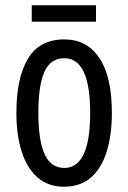

<svg xmlns="http://www.w3.org/2000/svg" viewBox="-20 -696 485 726"><path d="M403 -269Q403 -186 383.5 -123Q364 -60 324 -25Q284 10 221 10Q162 10 122 -25Q82 -60 62 -122.5Q42 -185 42 -269Q42 -402 86 -474.5Q130 -547 223 -547Q309 -547 356 -476.5Q403 -406 403 -269ZM125 -269Q125 -166 148.5 -113.5Q172 -61 223 -61Q321 -61 321 -269Q321 -476 223 -476Q171 -476 148 -424.5Q125 -373 125 -269ZM343 -676V-614H100V-676Z"/></svg>

Font: Noto Sans Bengali UI ExtraCondensed
Style: Regular
Weight: 400
Width: 2
Designer: Jelle Bosma - Monotype Design Team
Foundry: Monotype Imaging Inc.
Version: Version 2.003; ttfautohint (v1.8.4.7-5d5b)